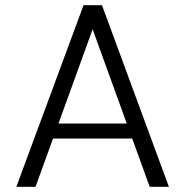

<svg xmlns="http://www.w3.org/2000/svg" viewBox="-20 -720 714 740"><path d="M43 0 302 -700H373L631 0H557L320 -654H354L117 0ZM163 -186 184 -244H490L511 -186Z"/></svg>

Font: Host Grotesk Light
Style: Regular
Weight: 300
Designer: Doukan Karapınar
Foundry: Element Type
Version: Version 1.003